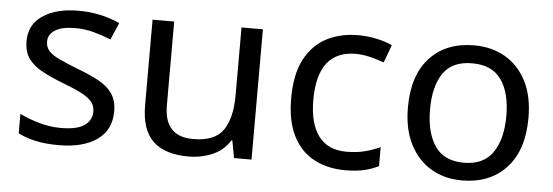

<svg xmlns="http://www.w3.org/2000/svg" viewBox="-42 -662 2265 787"><g transform="rotate(5 1091.0 -268.0)"><path d="M434 -148Q434 -70 376 -30Q318 10 220 10Q164 10 123.5 1Q83 -8 52 -24V-104Q84 -88 129.5 -74.5Q175 -61 222 -61Q289 -61 319 -82.5Q349 -104 349 -140Q349 -160 338 -176Q327 -192 298.5 -208Q270 -224 217 -244Q165 -264 128 -284Q91 -304 71 -332Q51 -360 51 -404Q51 -472 106.5 -509Q162 -546 252 -546Q301 -546 343.5 -536.5Q386 -527 423 -510L393 -440Q359 -454 322 -464Q285 -474 246 -474Q192 -474 163.5 -456.5Q135 -439 135 -409Q135 -387 148 -371.5Q161 -356 191.5 -341.5Q222 -327 273 -307Q324 -288 360 -268Q396 -248 415 -219.5Q434 -191 434 -148Z M1012 -536V0H940L927 -71H923Q897 -29 851 -9.5Q805 10 753 10Q656 10 607 -36.5Q558 -83 558 -185V-536H647V-191Q647 -63 766 -63Q855 -63 889.5 -113Q924 -163 924 -257V-536Z M1397 10Q1326 10 1270.5 -19Q1215 -48 1183.5 -109Q1152 -170 1152 -265Q1152 -364 1185 -426Q1218 -488 1274.5 -517Q1331 -546 1403 -546Q1444 -546 1482 -537.5Q1520 -529 1544 -517L1517 -444Q1493 -453 1461 -461Q1429 -469 1401 -469Q1243 -469 1243 -266Q1243 -169 1281.5 -117.5Q1320 -66 1396 -66Q1440 -66 1473.5 -75Q1507 -84 1535 -97V-19Q1508 -5 1475.5 2.5Q1443 10 1397 10Z M2128 -269Q2128 -136 2060.5 -63Q1993 10 1878 10Q1807 10 1751.5 -22.5Q1696 -55 1664 -117.5Q1632 -180 1632 -269Q1632 -402 1699 -474Q1766 -546 1881 -546Q1954 -546 2009.5 -513.5Q2065 -481 2096.5 -419.5Q2128 -358 2128 -269ZM1723 -269Q1723 -174 1760.5 -118.5Q1798 -63 1880 -63Q1961 -63 1999 -118.5Q2037 -174 2037 -269Q2037 -364 1999 -418Q1961 -472 1879 -472Q1797 -472 1760 -418Q1723 -364 1723 -269Z"/></g></svg>

Font: Noto Kufi Arabic
Style: Regular
Weight: 400
Designer: Monotype Design Team, David Williams, Khaled Hosny
Foundry: Google LLC
Version: Version 2.109; ttfautohint (v1.8.4.7-5d5b)